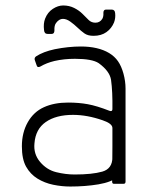

<svg xmlns="http://www.w3.org/2000/svg" viewBox="-20 -672 562 702"><path d="M356 -232Q299 -252 247 -252Q185 -252 147.5 -226Q110 -200 106 -148Q102 -109 126.5 -80Q151 -51 185.5 -42.5Q220 -34 253 -34Q317 -34 354 -44.5Q391 -55 391 -97V-204Q391 -220 356 -232ZM439 -99Q439 -48 413.5 -27Q388 -6 340 2Q292 10 237 10Q206 10 174.5 3.5Q143 -3 117 -19Q91 -35 75.5 -62.5Q60 -90 60 -137Q60 -187 81.5 -225Q103 -263 140.5 -280Q178 -297 229 -297Q268 -297 301 -291Q334 -285 380 -267Q390 -263 391 -272Q392 -337 386 -380Q381 -412 341 -441Q317 -457 254 -457Q214 -457 179 -449Q150 -442 128 -429Q117 -423 114 -433L107 -453Q105 -461 112 -466Q138 -483 180 -492Q230 -502 276 -502Q307 -502 333 -496Q359 -490 379 -478Q399 -466 411.5 -448Q424 -430 431.5 -402.5Q439 -375 439 -348ZM391 -136H439V-8Q439 0 432 0H396Q390 0 390 -8ZM322 -541Q301 -541 288.5 -550Q276 -559 263.5 -571Q251 -583 237 -593Q223 -603 210 -603Q196 -603 185 -588Q178 -579 179 -561Q179 -548 169 -548H154Q142 -548 141 -562Q138 -586 145 -604Q154 -627 173 -639.5Q192 -652 211 -652Q233 -652 251 -643Q269 -634 281.5 -621.5Q294 -609 304 -599Q314 -589 329 -589Q345 -589 354 -603Q359 -612 358 -625Q358 -637 368 -637H388Q400 -637 401 -624Q403 -606 397 -590Q388 -568 369 -554.5Q350 -541 322 -541Z"/></svg>

Font: Vivano Light
Style: Regular
Weight: 300
Designer: Joe Prince, Josias Burgherr
Version: Version 2.064;September 19, 2022;FontCreator 14.0.0.2877 64-